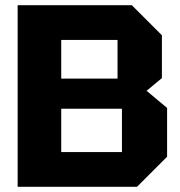

<svg xmlns="http://www.w3.org/2000/svg" viewBox="-20 -720 692 740"><path d="M216 -417H433V-566H216ZM216 -134H450V-301H216ZM604 -584V-419L545 -370L624 -304V-116L508 0H48V-700H488Z"/></svg>

Font: Tektur
Style: Bold
Weight: 700
Designer: Adam Jagosz
Foundry: Adam Jagosz
Version: Version 1.005;gftools[0.9.30]